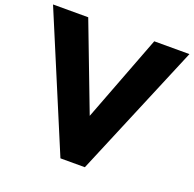

<svg xmlns="http://www.w3.org/2000/svg" viewBox="-149 -970 1126 1115"><g transform="rotate(20 413.5 -412.5)"><path d="M338.5 0H489.5L835.5 -825H618L414 -290L210 -825H-7.5Z"/></g></svg>

Font: Spartan ExtraBold
Style: Regular
Weight: 800
Designer: Matt Bailey, Mirko Velimirovic
Foundry: Matt Bailey
Version: Version 1.003; ttfautohint (v1.8.3)